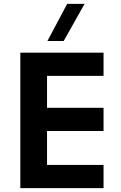

<svg xmlns="http://www.w3.org/2000/svg" viewBox="-20 -972 623 992"><path d="M85 -700V0H515V-120H223V-295H515V-415H223V-580H515V-700ZM225 -760H309L417 -952H327Z"/></svg>

Font: Goli SemiBold
Style: Regular
Weight: 600
Designer: jaikishan Patel
Foundry: MagicType
Version: Version 1.000;Glyphs 3.2 (3242)